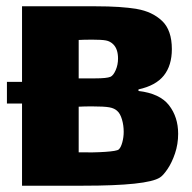

<svg xmlns="http://www.w3.org/2000/svg" viewBox="-20 -590 611 610"><path d="M546 -165Q546 -132 536 -102.5Q526 -73 512 -52.5Q498 -32 488 -26Q448 0 244 0H50V-261H2V-330H50V-570H285Q365 -570 414.5 -561.5Q464 -553 495 -523.5Q526 -494 526 -434Q526 -382 500.5 -350Q475 -318 420 -306V-301Q488 -293 517 -255.5Q546 -218 546 -165ZM274 -464Q245 -464 230 -463V-341H240Q245 -341 282 -341Q319 -341 331 -346Q340 -350 347.5 -367Q355 -384 355 -404Q355 -434 340 -449Q330 -459 316.5 -461.5Q303 -464 274 -464ZM373 -171Q373 -192 367.5 -210.5Q362 -229 353 -237Q344 -246 327.5 -249Q311 -252 272 -252Q247 -252 230 -251V-106Q277 -105 314 -107.5Q351 -110 357 -115Q364 -121 368.5 -137.5Q373 -154 373 -171Z"/></svg>

Font: Lalezar
Style: Regular
Weight: 400
Designer: Borna Izadpanah
Foundry: Borna Izadpanah
Version: Version 1.003